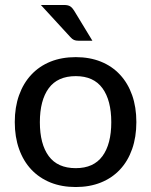

<svg xmlns="http://www.w3.org/2000/svg" viewBox="-20 -746 609 773"><path d="M285 -516Q341 -516 386.2 -497.8Q431.5 -479.5 463.2 -445.2Q495 -411 512 -362.8Q529 -314.5 529 -254.5Q529 -194.5 512 -146Q495 -97.5 463.2 -63.5Q431.5 -29.5 386.2 -11.2Q341 7 285 7Q228.5 7 183.2 -11.2Q138 -29.5 106 -63.5Q74 -97.5 56.8 -146Q39.5 -194.5 39.5 -254.5Q39.5 -314.5 56.8 -362.8Q74 -411 106 -445.2Q138 -479.5 183.2 -497.8Q228.5 -516 285 -516ZM285 -69Q357 -69 392.5 -117.5Q428 -166 428 -254Q428 -342 392.5 -390.8Q357 -439.5 285 -439.5Q212 -439.5 176.2 -390.8Q140.5 -342 140.5 -254Q140.5 -166 176.2 -117.5Q212 -69 285 -69ZM237 -726Q254.5 -726 263 -720.2Q271.5 -714.5 278.5 -703L352 -582H296.5Q285 -582 277.8 -585.2Q270.5 -588.5 263 -597L144.5 -726Z"/></svg>

Font: Lato 2
Style: Regular
Weight: 500
Designer: Lukasz Dziedzic with Adam Twardoch and Botio Nikoltchev
Foundry: tyPoland Lukasz Dziedzic
Version: Version 2.015; 2015-08-06; http://www.latofonts.com/